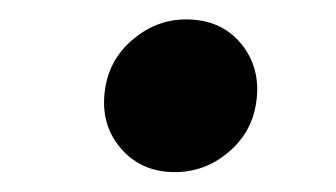

<svg xmlns="http://www.w3.org/2000/svg" viewBox="-20 -442 340 194"><path d="M156.7 -268.1Q122.1 -268.1 101.3 -293Q80.6 -317.9 86.4 -353.5Q91.3 -383.3 115 -402.8Q138.7 -422.4 168 -422.4Q203.6 -422.4 223.9 -397.5Q244.1 -372.6 238.8 -337.9Q234.4 -308.1 210.7 -288.1Q187 -268.1 156.7 -268.1Z"/></svg>

Font: Inter 18pt SemiBold
Style: Italic
Weight: 600
Italic angle: -9.3988°
Designer: Rasmus Andersson
Foundry: rsms
Version: Version 4.001;git-66647c0bb